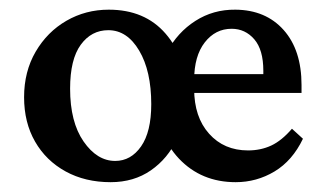

<svg xmlns="http://www.w3.org/2000/svg" viewBox="-20 -367 664 393"><path d="M206.5 5.9Q154.3 5.9 114.3 -16.1Q74.2 -38.1 51.8 -77.1Q29.3 -116.2 29.3 -168Q29.3 -220.7 53 -261.2Q76.7 -301.8 116 -324.5Q155.3 -347.2 202.6 -347.2Q276.4 -347.2 318.8 -298.3Q361.3 -249.5 361.3 -173.3Q361.3 -123.5 342.5 -83Q323.7 -42.5 288.8 -18.3Q253.9 5.9 206.5 5.9ZM215.8 -37.6Q248 -37.6 268.8 -67.4Q289.6 -97.2 289.6 -153.8Q289.6 -221.7 264.9 -263.4Q240.2 -305.2 201.7 -305.2Q167 -305.2 145.3 -275.4Q123.5 -245.6 123.5 -185.5Q123.5 -117.2 151.1 -77.4Q178.7 -37.6 215.8 -37.6ZM462.4 5.9Q392.1 5.9 346.4 -42.2Q300.8 -90.3 300.8 -170.9Q300.8 -220.7 322 -260.7Q343.3 -300.8 379.9 -324.2Q416.5 -347.7 461.9 -347.2Q523.9 -346.7 560.5 -305.7Q597.2 -264.6 597.2 -192.9V-176.8H368.7L370.1 -215.3H532.7L519 -199.7V-222.2Q519 -265.1 500.5 -286.6Q481.9 -308.1 454.1 -308.1Q420.9 -308.1 399.2 -280.3Q377.4 -252.4 377.4 -203.1V-185.1Q377.4 -127.4 408 -93.3Q438.5 -59.1 487.8 -59.1Q513.7 -59.1 535.2 -69.1Q556.6 -79.1 577.6 -103.5L600.1 -83Q578.6 -38.1 542 -16.1Q505.4 5.9 462.4 5.9Z"/></svg>

Font: Lateef Medium
Style: Regular
Weight: 500
Designer: SIL International
Foundry: SIL International
Version: Version 4.200